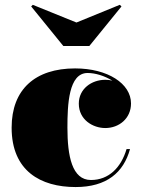

<svg xmlns="http://www.w3.org/2000/svg" viewBox="-20 -746 584 776"><path d="M289 -655 112.5 -726.5 106 -720 236 -560H341L471 -720L464 -726.5ZM505.5 -143.5H491.5C469.5 -69 420 -18.5 347.5 -18.5C271 -18.5 252.5 -115.5 252.5 -230C252.5 -324 257.5 -451 334 -451C365 -451 403 -439.5 434 -420C425 -422.5 415.5 -423.5 405.5 -423.5C350 -423.5 298.5 -387 298.5 -327C298.5 -262 355.5 -228.5 405.5 -228.5C461 -228.5 509.5 -267 509.5 -328C509.5 -408 415.5 -469.5 283.5 -469.5C122.5 -469.5 27 -385 27 -230C27 -55 144.5 10 285.5 10C411.5 10 479.5 -49 505.5 -143.5Z"/></svg>

Font: Bodoni* 16pt Fatface
Style: Regular
Weight: 900
Version: Version 2.3